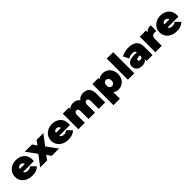

<svg xmlns="http://www.w3.org/2000/svg" viewBox="480 -2659 4770 4770"><g transform="rotate(-45 2865.0 -274.0)"><path d="M352 10Q252 10 177.5 -27Q103 -64 62 -128.5Q21 -193 21 -274Q21 -357 61.5 -421Q102 -485 172.5 -521Q243 -557 331 -557Q412 -557 480.5 -525Q549 -493 590.5 -430Q632 -367 632 -274Q632 -262 631 -247.5Q630 -233 629 -221H250Q252 -214 256 -207Q270 -182 296 -169.5Q322 -157 359 -157Q397 -157 421.5 -167Q446 -177 473 -197L591 -78Q551 -35 492.5 -12.5Q434 10 352 10ZM245 -330H421Q418 -344 413 -356Q401 -378 381 -390.5Q361 -403 333 -403Q305 -403 284.5 -390.5Q264 -378 253 -356Q247 -344 245 -330Z M629 0 836 -271 635 -547H890L968 -431L1050 -547H1287L1086 -281L1292 0H1033L958 -117L874 0Z M1620 10Q1520 10 1445.5 -27Q1371 -64 1330 -128.5Q1289 -193 1289 -274Q1289 -357 1329.5 -421Q1370 -485 1440.5 -521Q1511 -557 1599 -557Q1680 -557 1748.5 -525Q1817 -493 1858.5 -430Q1900 -367 1900 -274Q1900 -262 1899 -247.5Q1898 -233 1897 -221H1518Q1520 -214 1524 -207Q1538 -182 1564 -169.5Q1590 -157 1627 -157Q1665 -157 1689.5 -167Q1714 -177 1741 -197L1859 -78Q1819 -35 1760.5 -12.5Q1702 10 1620 10ZM1513 -330H1689Q1686 -344 1681 -356Q1669 -378 1649 -390.5Q1629 -403 1601 -403Q1573 -403 1552.5 -390.5Q1532 -378 1521 -356Q1515 -344 1513 -330Z M1971 0V-547H2186V-496Q2204 -514 2225 -527Q2277 -557 2341 -557Q2413 -557 2469 -520Q2495 -502 2513 -475Q2534 -500 2562 -519Q2619 -557 2695 -557Q2757 -557 2806.5 -531.5Q2856 -506 2884.5 -452Q2913 -398 2913 -312V0H2687V-273Q2687 -324 2670 -345.5Q2653 -367 2626 -367Q2606 -367 2590 -357Q2574 -347 2564.5 -325.5Q2555 -304 2555 -267V0H2329V-273Q2329 -324 2313 -345.5Q2297 -367 2268 -367Q2248 -367 2232 -357Q2216 -347 2206.5 -325.5Q2197 -304 2197 -267V0Z M3376 10Q3305 10 3259 -21Q3247 -28 3237 -38V194H3011V-547H3226V-502Q3239 -517 3255 -527Q3301 -557 3376 -557Q3448 -557 3508 -522.5Q3568 -488 3604 -424.5Q3640 -361 3640 -273Q3640 -185 3604 -121.5Q3568 -58 3508 -24Q3448 10 3376 10ZM3322 -166Q3347 -166 3367 -178Q3387 -190 3399 -214Q3411 -238 3411 -273Q3411 -309 3399 -333Q3387 -357 3367 -369Q3347 -381 3322 -381Q3297 -381 3277 -369Q3257 -357 3245 -333Q3233 -309 3233 -273Q3233 -238 3245 -214Q3257 -190 3277 -178Q3297 -166 3322 -166Z M3711 0V-742H3937V0Z M4368 0V-71Q4353 -39 4326 -20Q4284 10 4213 10Q4146 10 4101 -13Q4056 -36 4033 -74.5Q4010 -113 4010 -160Q4010 -213 4037 -250Q4064 -287 4119.5 -306Q4175 -325 4260 -325H4351Q4346 -352 4328 -368Q4303 -389 4248 -389Q4211 -389 4173 -377.5Q4135 -366 4108 -346L4036 -495Q4084 -525 4151 -541Q4218 -557 4282 -557Q4423 -557 4500.5 -494Q4578 -431 4578 -294V0ZM4352 -216H4296Q4260 -216 4243.5 -204.5Q4227 -193 4227 -170Q4227 -151 4241.5 -138.5Q4256 -126 4281 -126Q4304 -126 4323.5 -138.5Q4343 -151 4352 -178Z M4676 0V-547H4891V-488Q4910 -510 4936 -525Q4991 -557 5068 -557V-357Q5053 -359 5041.5 -360Q5030 -361 5018 -361Q4967 -361 4934.5 -334.5Q4902 -308 4902 -243V0Z M5429 10Q5329 10 5254.5 -27Q5180 -64 5139 -128.5Q5098 -193 5098 -274Q5098 -357 5138.5 -421Q5179 -485 5249.5 -521Q5320 -557 5408 -557Q5489 -557 5557.5 -525Q5626 -493 5667.5 -430Q5709 -367 5709 -274Q5709 -262 5708 -247.5Q5707 -233 5706 -221H5327Q5329 -214 5333 -207Q5347 -182 5373 -169.5Q5399 -157 5436 -157Q5474 -157 5498.5 -167Q5523 -177 5550 -197L5668 -78Q5628 -35 5569.5 -12.5Q5511 10 5429 10ZM5322 -330H5498Q5495 -344 5490 -356Q5478 -378 5458 -390.5Q5438 -403 5410 -403Q5382 -403 5361.5 -390.5Q5341 -378 5330 -356Q5324 -344 5322 -330Z"/></g></svg>

Font: Montserrat Thin Black
Style: Regular
Weight: 900
Version: Version 9.000